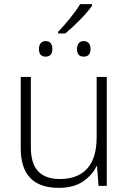

<svg xmlns="http://www.w3.org/2000/svg" viewBox="-20 -906 630 936"><path d="M500.5 -530.8V0H460.4L453.1 -95.7H450.2Q429.7 -51.8 384 -21Q338.4 9.8 266.6 9.8Q81.1 9.8 81.1 -183.1V-530.8H130.4V-188Q130.4 -108.4 166.3 -70.8Q202.1 -33.2 271.5 -33.2Q358.9 -33.2 405 -84Q451.2 -134.8 451.2 -237.8V-530.8ZM263.2 -742.7V-751Q290.5 -778.8 320.8 -816.2Q351.1 -853.5 370.6 -885.7H428.7V-877.9Q406.2 -846.2 369.9 -809.3Q333.5 -772.5 298.3 -742.7ZM202.1 -629.9Q169.9 -629.9 169.9 -667.5Q169.9 -684.6 178.2 -695.1Q186.5 -705.6 202.1 -705.6Q219.7 -705.6 227.5 -695.1Q235.4 -684.6 235.4 -667.5Q235.4 -629.9 202.1 -629.9ZM387.7 -629.9Q355.5 -629.9 355.5 -667.5Q355.5 -684.6 363.8 -695.1Q372.1 -705.6 387.7 -705.6Q405.3 -705.6 413.3 -695.1Q421.4 -684.6 421.4 -667.5Q421.4 -629.9 387.7 -629.9Z"/></svg>

Font: Open Sans Light
Style: Regular
Weight: 300
Designer: Monotype Design Team
Foundry: Monotype Imaging Inc.
Version: Version 3.000; ttfautohint (v1.8.4)